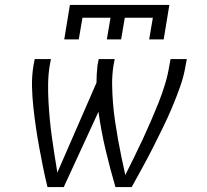

<svg xmlns="http://www.w3.org/2000/svg" viewBox="-20 -760 840 780"><path d="M173 0Q163 -40 155 -80Q147 -120 139.5 -160.5Q132 -201 126 -242Q120 -283 115.5 -324.5Q111 -366 110 -408.5Q109 -451 116 -494L121 -520H187L182 -494Q176 -457 175.5 -420Q175 -383 177 -346.5Q179 -310 182.5 -273.5Q186 -237 191 -201.5Q196 -166 201.5 -130.5Q207 -95 213 -59L372 -424Q372 -441 373 -458.5Q374 -476 376 -494L381 -520H446L441 -494Q435 -455 435.5 -417Q436 -379 439 -341.5Q442 -304 447.5 -267Q453 -230 459.5 -193.5Q466 -157 473.5 -121Q481 -85 489 -49Q507 -85 525 -121.5Q543 -158 560 -194.5Q577 -231 593 -268Q609 -305 624 -342.5Q639 -380 650.5 -418Q662 -456 668 -494L673 -520H739L734 -494Q727 -451 712 -408.5Q697 -366 679.5 -324.5Q662 -283 642 -242Q622 -201 601.5 -160.5Q581 -120 559 -80Q537 -40 515 0H449Q427 -75 409 -151Q391 -227 380 -306L239 0ZM241 -600 264 -740H668L645 -600H586L601 -688H487L472 -600H414L429 -688H315L300 -600Z"/></svg>

Font: Iosevka Aile Light
Style: Italic
Weight: 300
Italic angle: -9°
Designer: Belleve Invis
Foundry: Belleve Invis
Version: Version 31.1.0; ttfautohint (v1.8.4)